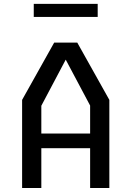

<svg xmlns="http://www.w3.org/2000/svg" viewBox="-20 -944 660 964"><path d="M149.5 -859H470.5V-924.5H149.5ZM91 0H187.5V-200H432.5V0H529V-442.5L368 -730H252L91 -442.5ZM187.5 -413 310 -644.5 432.5 -414V-273.5H187.5Z"/></svg>

Font: FontWithASyntaxHighlighterNightOwl
Style: Regular
Weight: 400
Designer: Riley Cran & the Lettermatic Team
Foundry: Lettermatic
Version: Version 1.000 (FontWithASyntaxHighlighterNightOwl)